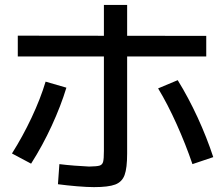

<svg xmlns="http://www.w3.org/2000/svg" viewBox="-20 -767 904 775"><path d="M213.9 -23.4 219.7 -104.5Q246.6 -101.1 281 -98.4Q315.4 -95.7 339.8 -94.7Q371.1 -95.2 382.1 -98.6Q393.1 -102.1 396.2 -113.8Q399.4 -125.5 399.4 -158.2V-539.1H51.8V-623L399.4 -622.6V-747.1H493.2V-622.6L812.5 -622.1V-539.1H493.2V-147.5Q493.2 -88.4 482.9 -60.5Q472.7 -32.7 445.1 -22.2Q417.5 -11.7 359.4 -11.7Q332.5 -11.7 291 -15.1Q249.5 -18.6 213.9 -23.4ZM164.1 -437.5 248 -413.1Q225.6 -339.4 188.7 -259.3Q151.9 -179.2 105.5 -106.4L28.3 -147.5Q71.8 -216.3 107.4 -292Q143.1 -367.7 164.1 -437.5ZM618.2 -410.2 697.3 -443.4Q740.2 -374 777.6 -293Q814.9 -211.9 840.8 -132.8L756.8 -104.5Q729.5 -184.6 693.1 -265.6Q656.7 -346.7 618.2 -410.2Z"/></svg>

Font: Pretendard GOV Medium
Style: Regular
Weight: 500
Designer: Base glyphs from Inter by Rasmus Andersson; Hangeul glyphs from Noto Sans CJK(Source Han Sans) by Jang Soo-young and Kan
Foundry: Kil Hyung-jin
Version: Version 1.309